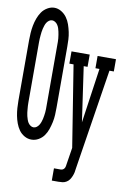

<svg xmlns="http://www.w3.org/2000/svg" viewBox="-103 -805 714 1080"><g transform="rotate(10 254.5 -265.0)"><path d="M118 8Q97 8 78 -3Q59 -14 47 -31Q35 -48 27.5 -68.5Q20 -89 16 -110Q12 -131 10.5 -152.5Q9 -174 9 -195V-540Q9 -561 10.5 -582.5Q12 -604 16 -625Q20 -646 27.5 -666.5Q35 -687 47 -704.5Q59 -722 78.5 -733.5Q98 -745 118 -745Q139 -745 158 -733.5Q177 -722 189.5 -704.5Q202 -687 209 -666.5Q216 -646 220.5 -625Q225 -604 226 -582.5Q227 -561 227 -540V-195Q227 -174 226 -152.5Q225 -131 220.5 -110Q216 -89 209 -68.5Q202 -48 190 -31Q178 -14 159 -3Q140 8 118 8ZM118 -62Q128 -62 136 -68Q144 -74 149 -82Q154 -90 157.5 -99.5Q161 -109 163 -118Q165 -127 166.5 -137Q168 -147 169 -156.5Q170 -166 170 -175.5Q170 -185 170 -195V-540Q170 -550 170 -559.5Q170 -569 169 -579Q168 -589 166.5 -598.5Q165 -608 163 -617.5Q161 -627 158 -636Q155 -645 149.5 -653.5Q144 -662 135.5 -667.5Q127 -673 118 -673Q108 -673 100 -667Q92 -661 87 -653Q82 -645 79 -635.5Q76 -626 73.5 -616.5Q71 -607 70 -597.5Q69 -588 68 -578.5Q67 -569 66.5 -559.5Q66 -550 66 -540V-195Q66 -185 66.5 -175.5Q67 -166 68 -156.5Q69 -147 70 -137Q71 -127 73.5 -118Q76 -109 79 -99.5Q82 -90 87 -82Q92 -74 100.5 -68Q109 -62 118 -62ZM272 215V145H310Q317 145 322.5 142Q328 139 331.5 133.5Q335 128 336 121.5Q337 115 338 109L353 14L279 -450H255V-520H359V-450H337L382 -137L427 -450H404V-520H509V-450H484L394 123Q393 135 390.5 146.5Q388 158 383.5 169Q379 180 372.5 189.5Q366 199 355.5 205.5Q345 212 333.5 213.5Q322 215 310 215Z"/></g></svg>

Font: Iosevka Gothic
Style: Regular
Weight: 400
Monospace: yes
Designer: Belleve Invis
Foundry: Belleve Invis
Version: Version 15.5.1; ttfautohint (v1.8.4)